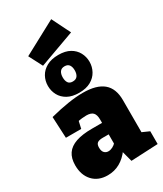

<svg xmlns="http://www.w3.org/2000/svg" viewBox="-266 -1192 1108 1303"><g transform="rotate(-30 287.5 -540.0)"><path d="M517 -97 491 -136 572 -100V0L361 10L336 -84L348 -81Q314 -34 270.5 -9.5Q227 15 174 15Q101 15 58 -31Q15 -77 15 -154Q15 -209 39 -244Q63 -279 112.5 -296Q162 -313 239 -313H327L317 -303V-339Q317 -377 301 -393.5Q285 -410 249 -410Q234 -410 215 -408Q196 -406 175 -401L190 -419L174 -348H54L46 -515Q124 -535 188.5 -545Q253 -555 305 -555Q412 -555 464.5 -511Q517 -467 517 -376ZM215 -178Q215 -150 227.5 -137Q240 -124 259 -124Q275 -124 292 -132.5Q309 -141 323 -157L317 -135V-234L328 -223H272Q241 -223 228 -213Q215 -203 215 -178ZM286 -567Q232 -567 196 -587Q160 -607 142 -640.5Q124 -674 124 -713Q124 -753 142.5 -786.5Q161 -820 198 -840.5Q235 -861 290 -861Q344 -861 379.5 -841Q415 -821 433 -787.5Q451 -754 451 -715Q451 -676 432.5 -642Q414 -608 377.5 -587.5Q341 -567 286 -567ZM286 -655Q312 -655 323.5 -671.5Q335 -688 335 -715Q335 -741 324 -757Q313 -773 288 -773Q263 -773 251.5 -756.5Q240 -740 240 -713Q240 -687 250.5 -671Q261 -655 286 -655ZM164 -849 109 -955 370 -1095 442 -950Z"/></g></svg>

Font: Bitter Thin Black
Style: Regular
Weight: 900
Version: Version 3.020